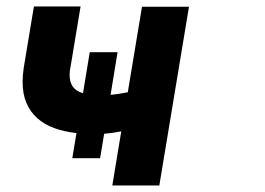

<svg xmlns="http://www.w3.org/2000/svg" viewBox="-20 -566 808 586"><path d="M466.3 0H322.8L350.1 -165.1Q323.5 -159.8 297.9 -157.7L285.5 -83.1H200.6L213.4 -159.8Q175.4 -164.1 145.1 -175.2Q114.7 -186.4 93.4 -205.6Q72.1 -224.8 60.5 -252.1Q49 -279.5 49 -316.1Q49 -326.3 49.9 -337.4Q50.8 -348.4 52.6 -360.1L83.5 -546.2H225.9L195 -360.1Q193.5 -354 193 -348.2Q192.5 -342.3 192.5 -337Q192.5 -292.6 233.3 -281.6L253.9 -406.6H338.8L317.5 -276.6Q330.6 -277.7 343.6 -279.7Q356.5 -281.6 370 -284.4L413.4 -545.5H556.8Z"/></svg>

Font: Linik Sans
Style: Bold Italic
Weight: 700
Italic angle: 9°
Designer: Fonts by Rasmus Andersson / Changes by Cristiano Sobral with parts from Marc Monis
Foundry: rsms
Version: Version 3.020; ttfautohint (v1.6)